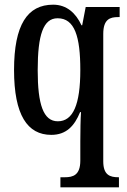

<svg xmlns="http://www.w3.org/2000/svg" viewBox="-20 -566 543 820"><path d="M238 234H488V191H486C450 191 421 182 421 123V-421C421 -484 450 -493 484 -493H491V-536H346L331 -458H328C304 -510 265 -546 207 -546C97 -546 40 -460 40 -267C40 -75 97 10 199 10C263 10 298 -28 322 -87H326C324 -62 323 -4 323 39V120C323 182 292 191 257 191H238ZM227 -48C165 -48 141 -120 141 -266C141 -418 165 -488 226 -488C299 -488 323 -410 323 -267C323 -119 292 -48 227 -48Z"/></svg>

Font: Noto Serif Ethiopic ExtraCondensed Medium
Style: Regular
Weight: 500
Width: 2
Designer: Monotype Design Team
Foundry: Monotype Imaging Inc.
Version: Version 2.102